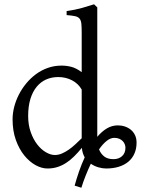

<svg xmlns="http://www.w3.org/2000/svg" viewBox="-20 -777 674 902"><path d="M517.1 -129.4Q499 -129.4 480.7 -114.7Q462.4 -100.1 445.3 -75.2Q453.1 -55.2 469.2 -42.2Q485.4 -29.3 513.2 -29.3Q538.1 -29.3 553.7 -43.7Q569.3 -58.1 569.3 -83Q569.3 -90.8 566.2 -99.1Q563 -107.4 556.4 -114.3Q549.8 -121.1 540 -125.2Q530.3 -129.4 517.1 -129.4ZM363.8 -356.4Q347.7 -384.3 318.4 -399.7Q289.1 -415 253.9 -415Q222.7 -415 196.8 -403.6Q170.9 -392.1 152.1 -369.1Q133.3 -346.2 122.8 -312Q112.3 -277.8 112.3 -231.9Q112.3 -190.4 124.3 -156.5Q136.2 -122.6 154.8 -98.6Q173.3 -74.7 195.6 -61.8Q217.8 -48.8 237.8 -48.8Q254.4 -48.8 270.5 -55.7Q286.6 -62.5 302.5 -73.5Q318.4 -84.5 333.5 -98.6Q348.6 -112.8 363.8 -127.4ZM437 -134.3Q458 -159.2 481.9 -173.6Q505.9 -188 533.7 -188Q551.3 -188 567.1 -182.6Q583 -177.2 595.2 -167Q607.4 -156.7 614.5 -141.6Q621.6 -126.5 621.6 -106.9Q621.6 -78.6 611.8 -56.2Q602.1 -33.7 583.5 -17.8Q564.9 -2 538.3 6.3Q511.7 14.6 478.5 14.6Q462.4 14.6 443.1 9.3Q423.8 3.9 406.7 -7.8Q394 19 382.6 47.6Q371.1 76.2 362.3 105L330.6 95.2Q339.4 63 351.1 29.1Q362.8 -4.9 377.9 -37.6Q372.6 -47.4 369.1 -58.3Q365.7 -69.3 364.7 -82.5Q346.2 -60.1 327.9 -42Q309.6 -23.9 290.3 -11.5Q271 1 249.5 7.8Q228 14.6 203.1 14.6Q175.8 14.6 147 -1.2Q118.2 -17.1 94 -46.9Q69.8 -76.7 54.4 -119.6Q39.1 -162.6 39.1 -216.8Q39.1 -244.6 46.6 -274.4Q54.2 -304.2 68.4 -332Q82.5 -359.9 103 -384.8Q123.5 -409.7 148.9 -428.5Q174.3 -447.3 204.6 -458Q234.9 -468.8 269 -468.8Q292 -468.8 314.7 -463.1Q337.4 -457.5 363.8 -438V-622.1Q363.8 -648.9 362.3 -664.8Q360.8 -680.7 354 -689.2Q347.2 -697.8 333 -700.9Q318.8 -704.1 293 -706.1V-725.1Q333 -730.5 364.7 -739.5Q396.5 -748.5 421.9 -756.8L437 -742.2Z"/></svg>

Font: Gentium Plus Phon
Style: Regular
Weight: 400
Designer: J. Victor Gaultney, Annie Olsen, Iska Routamaa, Becca Hirsbrunner
Foundry: SIL International
Version: Version 5.000